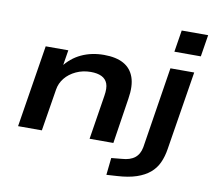

<svg xmlns="http://www.w3.org/2000/svg" viewBox="-95 -835 1258 1137"><g transform="rotate(10 534.0 -266.5)"><path d="M51 0 130 -494H266L249 -389H240Q283 -447 344 -475.5Q405 -504 480 -504Q552 -504 597.5 -479Q643 -454 661 -403Q679 -352 666 -273L624 0H481L523 -265Q531 -313 521 -339.5Q511 -366 485.5 -378.5Q460 -391 420 -391Q372 -391 331.5 -372Q291 -353 266 -322Q241 -291 235 -253L194 0ZM886 -595 907 -726H1066L1045 -595ZM616 193 627 90 690 84Q739 81 767 59Q795 37 803 -6L880 -494H1023L947 -21Q940 25 923 62.5Q906 100 874.5 126.5Q843 153 795.5 169Q748 185 680 189Z"/></g></svg>

Font: Nunito Sans 10pt Expanded
Style: Bold Italic
Weight: 700
Width: 7
Italic angle: -9°
Designer: Vernon Adams
Foundry: Vernon Adams
Version: Version 3.101;gftools[0.9.27]